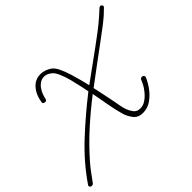

<svg xmlns="http://www.w3.org/2000/svg" viewBox="-272 -878 1249 1249"><g transform="rotate(-45 352.5 -253.5)"><path d="M-78 141Q-85 141 -90.5 137Q-96 133 -96 126Q-96 122 -93 119Q-10 -3 104 -109.5Q218 -216 339 -310Q335 -330 327.5 -366Q320 -402 309.5 -442.5Q299 -483 284.5 -516Q270 -549 253 -562Q242 -570 230 -576Q218 -582 203 -582Q181 -582 163.5 -570Q146 -558 134.5 -540.5Q123 -523 117 -507Q113 -497 111 -488Q109 -479 106 -469Q103 -459 91 -459Q84 -459 78.5 -462.5Q73 -466 73 -473L74 -475Q77 -504 91 -535Q105 -566 131.5 -588Q158 -610 198 -610Q218 -610 237.5 -603Q257 -596 273 -585Q291 -573 307 -540.5Q323 -508 335.5 -467Q348 -426 357.5 -389.5Q367 -353 371 -334L572 -480Q612 -509 652 -539.5Q692 -570 729 -602Q740 -612 751 -622Q762 -632 773 -642Q779 -648 786 -648Q792 -648 796.5 -643.5Q801 -639 801 -634Q801 -631 797 -625Q760 -587 716 -553Q672 -519 628 -487Q566 -441 503 -394.5Q440 -348 378 -301Q387 -261 395 -221.5Q403 -182 411 -142Q415 -121 419 -99Q423 -77 430 -56Q438 -34 453.5 -13Q469 8 500 8Q526 8 549 -7.5Q572 -23 590 -44.5Q608 -66 618 -84Q623 -93 627 -102Q631 -111 635 -120Q640 -131 651 -131Q658 -131 663.5 -127Q669 -123 669 -116Q669 -113 668 -111Q656 -80 630.5 -44.5Q605 -9 570 16Q535 41 492 41Q448 41 426 12.5Q404 -16 394 -48Q378 -104 368 -162.5Q358 -221 347 -278Q260 -211 178.5 -137.5Q97 -64 26 17Q1 45 -20.5 74.5Q-42 104 -64 134Q-71 141 -78 141Z"/></g></svg>

Font: Ms Madi
Style: Regular
Weight: 400
Designer: Robert E. Leuschke
Foundry: Robert E. Leuschke
Version: Version 1.010; ttfautohint (v1.8.3)